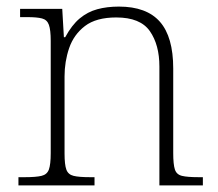

<svg xmlns="http://www.w3.org/2000/svg" viewBox="-20 -563 663 583"><path d="M36 0V-25H56Q89 -25 106 -29Q123 -33 128.5 -48.5Q134 -64 134 -98V-439Q134 -472 128.5 -487.5Q123 -503 107.5 -507Q92 -511 64 -511H41V-536H169L174 -450H178Q198 -487 222 -507Q246 -527 275.5 -535Q305 -543 341 -543Q425 -543 465.5 -497Q506 -451 506 -355V-98Q506 -64 511 -48.5Q516 -33 532.5 -29Q549 -25 583 -25H596V0H464V-361Q464 -427 435 -468.5Q406 -510 333 -510Q272 -510 238 -484Q204 -458 190 -417Q176 -376 176 -331V-97Q176 -63 181.5 -48Q187 -33 203.5 -29Q220 -25 253 -25H267V0Z"/></svg>

Font: Noto Serif Armenian ExtraLight
Style: Regular
Weight: 250
Version: Version 2.007